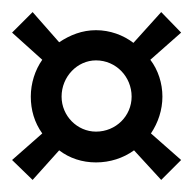

<svg xmlns="http://www.w3.org/2000/svg" viewBox="-20 -509 320 318"><path d="M31 -349C31 -327 37 -306 50 -288L0 -244L34 -211L78 -260C95 -247 116 -240 139 -240C162 -240 184 -247 202 -260L247 -211L280 -244L230 -288C242 -306 249 -327 249 -349C249 -371 242 -393 229 -410L280 -455L247 -489L201 -438C184 -451 162 -459 139 -459C116 -459 96 -451 78 -439L34 -489L0 -455L50 -410C38 -393 31 -371 31 -349ZM82 -349C82 -382 108 -409 139 -409C172 -409 198 -382 198 -349C198 -317 172 -291 139 -291C108 -291 82 -317 82 -349Z"/></svg>

Font: Queering
Style: Regular
Weight: 400
Designer: Adam Naccarato
Foundry: adamnac
Version: Version 2.000;hotconv 1.0.109;makeotfexe 2.5.65596